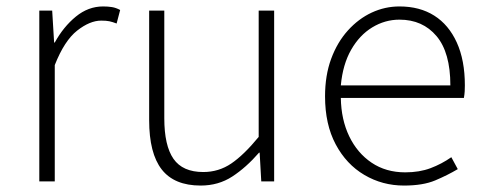

<svg xmlns="http://www.w3.org/2000/svg" viewBox="-20 -563 1505 596"><path d="M102 0V-530H142L148 -431H150Q177 -480 215.5 -511.5Q254 -543 300 -543Q315 -543 327.5 -541Q340 -539 353 -532L342 -490Q329 -495 319.5 -497Q310 -499 294 -499Q259 -499 219.5 -468Q180 -437 150 -361V0Z M603 13Q521 13 482 -37Q443 -87 443 -190V-530H490V-196Q490 -111 518.5 -70Q547 -29 611 -29Q659 -29 698 -55.5Q737 -82 783 -138V-530H831V0H791L786 -89H784Q744 -43 701 -15Q658 13 603 13Z M1234 13Q1167 13 1111 -20Q1055 -53 1022 -115Q989 -177 989 -264Q989 -329 1008 -380.5Q1027 -432 1060 -468.5Q1093 -505 1134 -524Q1175 -543 1220 -543Q1283 -543 1328 -514.5Q1373 -486 1398 -431Q1423 -376 1423 -298Q1423 -289 1422.5 -279.5Q1422 -270 1420 -259H1038Q1039 -192 1064 -140Q1089 -88 1133.5 -58Q1178 -28 1238 -28Q1282 -28 1316.5 -41Q1351 -54 1381 -75L1401 -38Q1369 -19 1331 -3Q1293 13 1234 13ZM1038 -298H1378Q1378 -400 1335 -451Q1292 -502 1220 -502Q1175 -502 1135.5 -478Q1096 -454 1070 -408.5Q1044 -363 1038 -298Z"/></svg>

Font: Noto Sans HK Thin ExtraLight
Style: Regular
Weight: 250
Version: Version 2.004-H2;hotconv 1.0.118;makeotfexe 2.5.65603